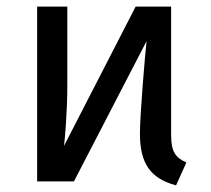

<svg xmlns="http://www.w3.org/2000/svg" viewBox="-20 -547 637 579"><path d="M203 0 422 -423C418 -388 402 -203 402 -144C402 -56 432 -9 511 12L542 -57C509 -72 496 -89 496 -141V-527H389L173 -107C175 -120 183 -207 183 -289V-527H92V0Z"/></svg>

Font: FiraGO Unicode
Style: Regular
Weight: 400
Designer: bBox Type
Foundry: bBox Type GmbH
Version: Version 1.001;PS 001.001;hotconv 1.0.88;makeotf.lib2.5.64775